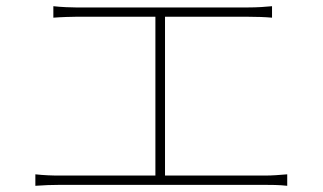

<svg xmlns="http://www.w3.org/2000/svg" viewBox="-20 -659 1040 619"><path d="M512 -93V-605H779C807 -605 836 -604 857 -602V-639C837 -637 810 -635 779 -635H225C211 -635 178 -636 152 -639V-602C176 -604 213 -605 225 -605H481V-93H172C147 -93 121 -94 94 -97V-60C122 -62 147 -63 172 -63H834C850 -63 881 -63 906 -60V-97C881 -95 859 -93 834 -93Z"/></svg>

Font: Noto Sans T Chinese Thin
Style: Regular
Weight: 100
Designer: Ryoko NISHIZUKA (kana & ideographs); Paul D. Hunt (Latin, Greek & Cyrillic); Wenlong ZHANG (bopomofo); Sandoll Communica
Foundry: Adobe Systems Incorporated
Version: Version 1.000;PS 1;hotconv 1.0.78;makeotf.lib2.5.61930